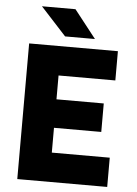

<svg xmlns="http://www.w3.org/2000/svg" viewBox="-60 -942 706 987"><g transform="rotate(5 293.5 -448.0)"><path d="M67 -700H525V-549H232V-426H476V-279H232V-151H531V0H67ZM116 -896H289L402 -752H248Z"/></g></svg>

Font: Oak Sans ExtraBold
Style: Regular
Weight: 800
Designer: Erik Kennedy, Walven
Foundry: Erik Kennedy, Walven
Version: Version 1.000